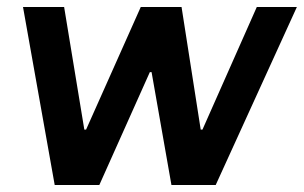

<svg xmlns="http://www.w3.org/2000/svg" viewBox="-20 -531 872 551"><path d="M137 0 46 -511H164L222 -159H227L384 -511H501L556 -159H561L717 -511H832L599 0H472L415 -324H410L265 0Z"/></svg>

Font: Chivo Medium Medium
Style: Italic
Weight: 500
Italic angle: -8.05°
Version: Version 2.002